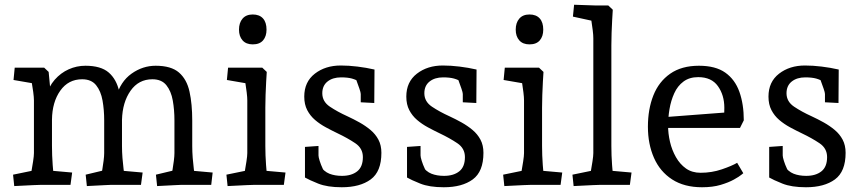

<svg xmlns="http://www.w3.org/2000/svg" viewBox="-20 -779 3631 809"><path d="M642 5 637 -43 737 -67 701 -35Q704 -46 707 -64Q710 -82 712.5 -101.5Q715 -121 715 -134V-272Q715 -316 708 -355.5Q701 -395 681 -420Q661 -445 622 -445Q564 -445 530 -396.5Q496 -348 494 -274L469 -369Q487 -435 534 -468.5Q581 -502 636 -502Q701 -502 734 -473.5Q767 -445 778.5 -393Q790 -341 790 -271V-164Q790 -139 792 -113.5Q794 -88 796.5 -68.5Q799 -49 800 -40L764 -62L876 -52L870 0H742Q737 0 719.5 1Q702 2 680.5 3Q659 4 642 5ZM40 5 35 -43 147 -66 107 -29Q109 -37 112.5 -57Q116 -77 119.5 -99.5Q123 -122 123 -134V-356Q123 -369 120 -391.5Q117 -414 113 -436.5Q109 -459 107 -469L147 -423L37 -442L42 -494H166L185 -476L199 -329V-164Q199 -125 202 -84Q205 -43 208 -25L171 -62L284 -52L277 0H150Q140 0 121 1Q102 2 80.5 3Q59 4 40 5ZM346 5 341 -43 441 -67 405 -35Q408 -46 411 -64Q414 -82 416.5 -101.5Q419 -121 419 -134V-272Q419 -316 412 -355.5Q405 -395 385 -420Q365 -445 326 -445Q268 -445 234 -397Q200 -349 199 -275L173 -370Q185 -414 210.5 -443Q236 -472 269.5 -487Q303 -502 340 -502Q405 -502 438 -473.5Q471 -445 482.5 -393Q494 -341 494 -271V-164Q494 -139 496 -113.5Q498 -88 500.5 -68.5Q503 -49 504 -40L468 -62L581 -52L574 0H446Q441 0 423.5 1Q406 2 384.5 3Q363 4 346 5Z M939 5 934 -43 1046 -66 1006 -29Q1008 -37 1011.5 -57Q1015 -77 1018.5 -99.5Q1022 -122 1022 -134V-356Q1022 -369 1019.5 -389.5Q1017 -410 1013.5 -432Q1010 -454 1007 -469L1046 -423L936 -442L941 -494H1085L1104 -476Q1103 -461 1101.5 -434.5Q1100 -408 1099 -379Q1098 -350 1098 -326V-164Q1098 -125 1101 -84Q1104 -43 1107 -25L1070 -62L1183 -52L1176 0H1049Q1039 0 1020 1Q1001 2 979.5 3Q958 4 939 5ZM1045 -592Q1017 -592 1002 -609Q987 -626 987 -654Q987 -683 1002 -700.5Q1017 -718 1045 -718Q1073 -718 1088 -701.5Q1103 -685 1103 -654Q1103 -626 1088.5 -609Q1074 -592 1045 -592Z M1420 10Q1359 10 1320.5 -5.5Q1282 -21 1265 -31V-160L1322 -164V-124Q1322 -117 1327 -101Q1332 -85 1340 -68Q1348 -51 1356 -39L1327 -82Q1345 -56 1368 -47Q1391 -38 1421 -38Q1461 -38 1485 -57Q1509 -76 1509 -117Q1509 -154 1477 -175.5Q1445 -197 1403 -217Q1378 -229 1353 -242.5Q1328 -256 1307.5 -273.5Q1287 -291 1274.5 -315Q1262 -339 1262 -372Q1262 -434 1306.5 -468.5Q1351 -503 1416 -503Q1449 -503 1486 -498.5Q1523 -494 1558 -486L1557 -345L1500 -348V-383Q1500 -389 1494.5 -405Q1489 -421 1482.5 -438.5Q1476 -456 1472 -466L1506 -429Q1481 -443 1463 -448Q1445 -453 1417 -453Q1382 -453 1360 -435.5Q1338 -418 1338 -386Q1338 -351 1370 -329.5Q1402 -308 1444 -289Q1470 -277 1495 -263Q1520 -249 1541 -231.5Q1562 -214 1574.5 -190.5Q1587 -167 1587 -135Q1587 -56 1542 -23Q1497 10 1420 10Z M1850 10Q1789 10 1750.5 -5.5Q1712 -21 1695 -31V-160L1752 -164V-124Q1752 -117 1757 -101Q1762 -85 1770 -68Q1778 -51 1786 -39L1757 -82Q1775 -56 1798 -47Q1821 -38 1851 -38Q1891 -38 1915 -57Q1939 -76 1939 -117Q1939 -154 1907 -175.5Q1875 -197 1833 -217Q1808 -229 1783 -242.5Q1758 -256 1737.5 -273.5Q1717 -291 1704.5 -315Q1692 -339 1692 -372Q1692 -434 1736.5 -468.5Q1781 -503 1846 -503Q1879 -503 1916 -498.5Q1953 -494 1988 -486L1987 -345L1930 -348V-383Q1930 -389 1924.5 -405Q1919 -421 1912.5 -438.5Q1906 -456 1902 -466L1936 -429Q1911 -443 1893 -448Q1875 -453 1847 -453Q1812 -453 1790 -435.5Q1768 -418 1768 -386Q1768 -351 1800 -329.5Q1832 -308 1874 -289Q1900 -277 1925 -263Q1950 -249 1971 -231.5Q1992 -214 2004.5 -190.5Q2017 -167 2017 -135Q2017 -56 1972 -23Q1927 10 1850 10Z M2105 5 2100 -43 2212 -66 2172 -29Q2174 -37 2177.5 -57Q2181 -77 2184.5 -99.5Q2188 -122 2188 -134V-356Q2188 -369 2185.5 -389.5Q2183 -410 2179.5 -432Q2176 -454 2173 -469L2212 -423L2102 -442L2107 -494H2251L2270 -476Q2269 -461 2267.5 -434.5Q2266 -408 2265 -379Q2264 -350 2264 -326V-164Q2264 -125 2267 -84Q2270 -43 2273 -25L2236 -62L2349 -52L2342 0H2215Q2205 0 2186 1Q2167 2 2145.5 3Q2124 4 2105 5ZM2211 -592Q2183 -592 2168 -609Q2153 -626 2153 -654Q2153 -683 2168 -700.5Q2183 -718 2211 -718Q2239 -718 2254 -701.5Q2269 -685 2269 -654Q2269 -626 2254.5 -609Q2240 -592 2211 -592Z M2397 5 2392 -43 2504 -66 2464 -29Q2466 -37 2469.5 -57Q2473 -77 2476.5 -99.5Q2480 -122 2480 -134V-618Q2480 -631 2477.5 -651.5Q2475 -672 2471.5 -694Q2468 -716 2465 -731L2504 -685L2394 -709L2399 -759L2488 -756H2543L2562 -738Q2561 -723 2559.5 -696.5Q2558 -670 2557 -641Q2556 -612 2556 -588V-164Q2556 -124 2559 -83.5Q2562 -43 2565 -25L2528 -62L2641 -52L2634 0H2507Q2497 0 2478 1Q2459 2 2437.5 3Q2416 4 2397 5Z M2938 10Q2863 10 2812 -23Q2761 -56 2735.5 -114Q2710 -172 2710 -245Q2710 -319 2733 -377Q2756 -435 2804 -468.5Q2852 -502 2925 -502Q2995 -502 3036 -473Q3077 -444 3095.5 -392Q3114 -340 3114 -272L3098 -240H2774V-285L3063 -307L3031 -272Q3031 -285 3031.5 -297.5Q3032 -310 3032 -325Q3032 -378 3005 -416Q2978 -454 2922 -454Q2885 -454 2860 -435.5Q2835 -417 2821 -386Q2807 -355 2801 -319.5Q2795 -284 2795 -249Q2795 -216 2803 -181.5Q2811 -147 2828 -117Q2845 -87 2870.5 -69Q2896 -51 2932 -51Q2979 -51 3021.5 -65.5Q3064 -80 3086 -93L3112 -49Q3115 -52 3105 -43.5Q3095 -35 3072.5 -22.5Q3050 -10 3016.5 0Q2983 10 2938 10Z M3376 10Q3315 10 3276.5 -5.5Q3238 -21 3221 -31V-160L3278 -164V-124Q3278 -117 3283 -101Q3288 -85 3296 -68Q3304 -51 3312 -39L3283 -82Q3301 -56 3324 -47Q3347 -38 3377 -38Q3417 -38 3441 -57Q3465 -76 3465 -117Q3465 -154 3433 -175.5Q3401 -197 3359 -217Q3334 -229 3309 -242.5Q3284 -256 3263.5 -273.5Q3243 -291 3230.5 -315Q3218 -339 3218 -372Q3218 -434 3262.5 -468.5Q3307 -503 3372 -503Q3405 -503 3442 -498.5Q3479 -494 3514 -486L3513 -345L3456 -348V-383Q3456 -389 3450.5 -405Q3445 -421 3438.5 -438.5Q3432 -456 3428 -466L3462 -429Q3437 -443 3419 -448Q3401 -453 3373 -453Q3338 -453 3316 -435.5Q3294 -418 3294 -386Q3294 -351 3326 -329.5Q3358 -308 3400 -289Q3426 -277 3451 -263Q3476 -249 3497 -231.5Q3518 -214 3530.5 -190.5Q3543 -167 3543 -135Q3543 -56 3498 -23Q3453 10 3376 10Z"/></svg>

Font: Andada Pro
Style: Regular
Weight: 400
Designer: Carolina Giovagnoli
Foundry: Huerta Tipografica
Version: Version 3.003